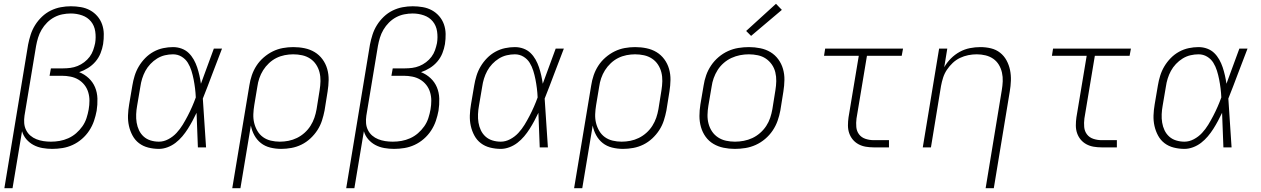

<svg xmlns="http://www.w3.org/2000/svg" viewBox="-20 -776 6640 1011"><path d="M3 215 128 -541Q133 -567 141.5 -593.5Q150 -620 165 -644Q180 -668 201 -688Q222 -708 247.5 -720.5Q273 -733 300 -738Q327 -743 353 -743Q380 -743 406 -738.5Q432 -734 454 -722Q476 -710 492.5 -691Q509 -672 517.5 -648Q526 -624 526.5 -597.5Q527 -571 523 -544Q519 -520 509.5 -496Q500 -472 483 -452Q466 -432 443.5 -418Q421 -404 397 -396Q425 -385 447 -364.5Q469 -344 480.5 -316.5Q492 -289 493 -257Q494 -225 489 -193Q484 -166 475 -139.5Q466 -113 450 -88.5Q434 -64 411.5 -44.5Q389 -25 363 -13Q337 -1 309.5 3.5Q282 8 255 8Q229 8 203.5 3.5Q178 -1 156.5 -12.5Q135 -24 119 -42.5Q103 -61 96 -85L46 215ZM248 -30Q271 -30 294 -34Q317 -38 339.5 -48Q362 -58 381 -74.5Q400 -91 414 -111Q428 -131 435.5 -154Q443 -177 447 -200Q451 -223 451 -246Q451 -269 444.5 -290.5Q438 -312 424.5 -329Q411 -346 392.5 -357Q374 -368 351.5 -372.5Q329 -377 306 -377H241L248 -416H313Q331 -416 350.5 -418.5Q370 -421 388.5 -428.5Q407 -436 423.5 -448.5Q440 -461 452 -477Q464 -493 470.5 -511.5Q477 -530 481 -549Q486 -580 481.5 -610.5Q477 -641 459 -663Q441 -685 412.5 -695Q384 -705 353 -705Q331 -705 308.5 -700.5Q286 -696 265.5 -685Q245 -674 228 -657Q211 -640 199 -619.5Q187 -599 180.5 -577.5Q174 -556 170 -534L109 -167Q106 -147 107.5 -127.5Q109 -108 117.5 -91Q126 -74 140 -62Q154 -50 171.5 -43Q189 -36 208.5 -33Q228 -30 248 -30Z M817 8Q788 8 760.5 1Q733 -6 712 -22Q691 -38 678 -62Q665 -86 659 -113Q653 -140 654 -168.5Q655 -197 660 -226L677 -326Q681 -351 689 -377Q697 -403 711 -426.5Q725 -450 744.5 -470Q764 -490 788.5 -503.5Q813 -517 839.5 -522.5Q866 -528 891 -528Q915 -528 936.5 -520Q958 -512 973.5 -497Q989 -482 1000 -462.5Q1011 -443 1018 -422Q1025 -401 1030 -379Q1035 -357 1038 -335Q1055 -381 1072 -427.5Q1089 -474 1106 -520H1149Q1123 -454 1098.5 -388Q1074 -322 1048 -257Q1053 -193 1056.5 -128.5Q1060 -64 1065 0H1022Q1020 -46 1018.5 -91.5Q1017 -137 1015 -182Q1005 -161 993.5 -139.5Q982 -118 969 -97.5Q956 -77 940 -58Q924 -39 904.5 -24Q885 -9 862 -0.5Q839 8 817 8ZM817 -30Q842 -30 866.5 -43Q891 -56 909.5 -76Q928 -96 942 -119Q956 -142 968.5 -166Q981 -190 991.5 -214Q1002 -238 1011 -263Q1010 -287 1007 -311Q1004 -335 999.5 -358Q995 -381 988 -403.5Q981 -426 969 -445.5Q957 -465 936.5 -477.5Q916 -490 891 -490Q870 -490 848.5 -485Q827 -480 807.5 -468Q788 -456 772 -439Q756 -422 745.5 -402.5Q735 -383 728.5 -362Q722 -341 719 -319L702 -219Q698 -197 697 -174.5Q696 -152 699.5 -130.5Q703 -109 712 -90Q721 -71 736.5 -57Q752 -43 773 -36.5Q794 -30 817 -30Z M1203 215 1293 -326Q1297 -353 1306 -379.5Q1315 -406 1330.5 -430Q1346 -454 1368.5 -473.5Q1391 -493 1416.5 -505.5Q1442 -518 1469.5 -523Q1497 -528 1524 -528Q1555 -528 1584 -522Q1613 -516 1637 -501.5Q1661 -487 1678 -464Q1695 -441 1703 -413Q1711 -385 1710.5 -355Q1710 -325 1705 -294L1689 -194Q1684 -168 1675.5 -141.5Q1667 -115 1651.5 -91Q1636 -67 1614.5 -47Q1593 -27 1567.5 -14.5Q1542 -2 1514.5 3Q1487 8 1461 8Q1431 8 1403 1Q1375 -6 1354 -22.5Q1333 -39 1319.5 -63.5Q1306 -88 1301 -115L1246 215ZM1453 -30Q1476 -30 1499 -34.5Q1522 -39 1543.5 -49.5Q1565 -60 1583.5 -76.5Q1602 -93 1615 -113.5Q1628 -134 1635.5 -156Q1643 -178 1647 -201L1663 -301Q1667 -325 1667.5 -349Q1668 -373 1662.5 -395Q1657 -417 1644.5 -436Q1632 -455 1613 -467.5Q1594 -480 1571 -485Q1548 -490 1524 -490Q1502 -490 1479 -485.5Q1456 -481 1435 -470.5Q1414 -460 1396 -443Q1378 -426 1365.5 -406Q1353 -386 1345.5 -364Q1338 -342 1335 -319L1319 -223Q1315 -199 1314 -175Q1313 -151 1318.5 -128.5Q1324 -106 1335.5 -86.5Q1347 -67 1365 -54Q1383 -41 1406 -35.5Q1429 -30 1453 -30Z M1803 215 1928 -541Q1933 -567 1941.5 -593.5Q1950 -620 1965 -644Q1980 -668 2001 -688Q2022 -708 2047.5 -720.5Q2073 -733 2100 -738Q2127 -743 2153 -743Q2180 -743 2206 -738.5Q2232 -734 2254 -722Q2276 -710 2292.5 -691Q2309 -672 2317.5 -648Q2326 -624 2326.5 -597.5Q2327 -571 2323 -544Q2319 -520 2309.5 -496Q2300 -472 2283 -452Q2266 -432 2243.5 -418Q2221 -404 2197 -396Q2225 -385 2247 -364.5Q2269 -344 2280.5 -316.5Q2292 -289 2293 -257Q2294 -225 2289 -193Q2284 -166 2275 -139.5Q2266 -113 2250 -88.5Q2234 -64 2211.5 -44.5Q2189 -25 2163 -13Q2137 -1 2109.5 3.5Q2082 8 2055 8Q2029 8 2003.5 3.5Q1978 -1 1956.5 -12.5Q1935 -24 1919 -42.5Q1903 -61 1896 -85L1846 215ZM2048 -30Q2071 -30 2094 -34Q2117 -38 2139.5 -48Q2162 -58 2181 -74.5Q2200 -91 2214 -111Q2228 -131 2235.5 -154Q2243 -177 2247 -200Q2251 -223 2251 -246Q2251 -269 2244.5 -290.5Q2238 -312 2224.5 -329Q2211 -346 2192.5 -357Q2174 -368 2151.5 -372.5Q2129 -377 2106 -377H2041L2048 -416H2113Q2131 -416 2150.5 -418.5Q2170 -421 2188.5 -428.5Q2207 -436 2223.5 -448.5Q2240 -461 2252 -477Q2264 -493 2270.5 -511.5Q2277 -530 2281 -549Q2286 -580 2281.5 -610.5Q2277 -641 2259 -663Q2241 -685 2212.5 -695Q2184 -705 2153 -705Q2131 -705 2108.5 -700.5Q2086 -696 2065.5 -685Q2045 -674 2028 -657Q2011 -640 1999 -619.5Q1987 -599 1980.5 -577.5Q1974 -556 1970 -534L1909 -167Q1906 -147 1907.5 -127.5Q1909 -108 1917.5 -91Q1926 -74 1940 -62Q1954 -50 1971.5 -43Q1989 -36 2008.5 -33Q2028 -30 2048 -30Z M2617 8Q2588 8 2560.5 1Q2533 -6 2512 -22Q2491 -38 2478 -62Q2465 -86 2459 -113Q2453 -140 2454 -168.5Q2455 -197 2460 -226L2477 -326Q2481 -351 2489 -377Q2497 -403 2511 -426.5Q2525 -450 2544.5 -470Q2564 -490 2588.5 -503.5Q2613 -517 2639.5 -522.5Q2666 -528 2691 -528Q2715 -528 2736.5 -520Q2758 -512 2773.5 -497Q2789 -482 2800 -462.5Q2811 -443 2818 -422Q2825 -401 2830 -379Q2835 -357 2838 -335Q2855 -381 2872 -427.5Q2889 -474 2906 -520H2949Q2923 -454 2898.5 -388Q2874 -322 2848 -257Q2853 -193 2856.5 -128.5Q2860 -64 2865 0H2822Q2820 -46 2818.5 -91.5Q2817 -137 2815 -182Q2805 -161 2793.5 -139.5Q2782 -118 2769 -97.5Q2756 -77 2740 -58Q2724 -39 2704.5 -24Q2685 -9 2662 -0.5Q2639 8 2617 8ZM2617 -30Q2642 -30 2666.5 -43Q2691 -56 2709.5 -76Q2728 -96 2742 -119Q2756 -142 2768.5 -166Q2781 -190 2791.5 -214Q2802 -238 2811 -263Q2810 -287 2807 -311Q2804 -335 2799.5 -358Q2795 -381 2788 -403.5Q2781 -426 2769 -445.5Q2757 -465 2736.5 -477.5Q2716 -490 2691 -490Q2670 -490 2648.5 -485Q2627 -480 2607.5 -468Q2588 -456 2572 -439Q2556 -422 2545.5 -402.5Q2535 -383 2528.5 -362Q2522 -341 2519 -319L2502 -219Q2498 -197 2497 -174.5Q2496 -152 2499.5 -130.5Q2503 -109 2512 -90Q2521 -71 2536.5 -57Q2552 -43 2573 -36.5Q2594 -30 2617 -30Z M3003 215 3093 -326Q3097 -353 3106 -379.5Q3115 -406 3130.5 -430Q3146 -454 3168.5 -473.5Q3191 -493 3216.5 -505.5Q3242 -518 3269.5 -523Q3297 -528 3324 -528Q3355 -528 3384 -522Q3413 -516 3437 -501.5Q3461 -487 3478 -464Q3495 -441 3503 -413Q3511 -385 3510.5 -355Q3510 -325 3505 -294L3489 -194Q3484 -168 3475.5 -141.5Q3467 -115 3451.5 -91Q3436 -67 3414.5 -47Q3393 -27 3367.5 -14.5Q3342 -2 3314.5 3Q3287 8 3261 8Q3231 8 3203 1Q3175 -6 3154 -22.5Q3133 -39 3119.5 -63.5Q3106 -88 3101 -115L3046 215ZM3253 -30Q3276 -30 3299 -34.5Q3322 -39 3343.5 -49.5Q3365 -60 3383.5 -76.5Q3402 -93 3415 -113.5Q3428 -134 3435.5 -156Q3443 -178 3447 -201L3463 -301Q3467 -325 3467.5 -349Q3468 -373 3462.5 -395Q3457 -417 3444.5 -436Q3432 -455 3413 -467.5Q3394 -480 3371 -485Q3348 -490 3324 -490Q3302 -490 3279 -485.5Q3256 -481 3235 -470.5Q3214 -460 3196 -443Q3178 -426 3165.5 -406Q3153 -386 3145.5 -364Q3138 -342 3135 -319L3119 -223Q3115 -199 3114 -175Q3113 -151 3118.5 -128.5Q3124 -106 3135.5 -86.5Q3147 -67 3165 -54Q3183 -41 3206 -35.5Q3229 -30 3253 -30Z M3850 8Q3850 8 3850 8Q3850 8 3850 8H3849Q3819 8 3790 2Q3761 -4 3736.5 -18.5Q3712 -33 3695.5 -56Q3679 -79 3671 -107Q3663 -135 3663 -165Q3663 -195 3668 -226L3685 -326Q3689 -353 3698.5 -380Q3708 -407 3724.5 -431.5Q3741 -456 3764 -475.5Q3787 -495 3813.5 -507Q3840 -519 3868 -523.5Q3896 -528 3924 -528Q3924 -528 3924 -528Q3924 -528 3924 -528Q3954 -528 3983.5 -522Q4013 -516 4037 -501.5Q4061 -487 4078 -464Q4095 -441 4103 -413Q4111 -385 4110.5 -355Q4110 -325 4105 -294L4089 -194Q4084 -167 4074.5 -140Q4065 -113 4048.5 -88.5Q4032 -64 4009 -44.5Q3986 -25 3959.5 -13Q3933 -1 3905 3.5Q3877 8 3850 8ZM3850 -30Q3873 -30 3896.5 -34.5Q3920 -39 3941.5 -49Q3963 -59 3982 -75.5Q4001 -92 4014.5 -112.5Q4028 -133 4035.5 -155.5Q4043 -178 4047 -201L4063 -301Q4067 -325 4067.5 -349Q4068 -373 4062.5 -395.5Q4057 -418 4044 -436.5Q4031 -455 4012.5 -467.5Q3994 -480 3970.5 -485Q3947 -490 3923 -490Q3900 -490 3877 -485.5Q3854 -481 3832 -471Q3810 -461 3791 -444.5Q3772 -428 3759 -407.5Q3746 -387 3738 -364.5Q3730 -342 3727 -319L3710 -219Q3706 -195 3705.5 -171Q3705 -147 3711 -124.5Q3717 -102 3729.5 -83.5Q3742 -65 3761 -52.5Q3780 -40 3803 -35Q3826 -30 3850 -30ZM3935 -587 3909 -613 4066 -756 4097 -724Z M4580 0Q4559 0 4538.5 -3.5Q4518 -7 4500.5 -16.5Q4483 -26 4470.5 -41Q4458 -56 4451.5 -75Q4445 -94 4445 -115.5Q4445 -137 4448 -158L4502 -482H4319L4325 -520H4735L4728 -482H4545L4490 -152Q4487 -129 4489 -107Q4491 -85 4503.5 -68.5Q4516 -52 4537 -45Q4558 -38 4580 -38H4661V0Z M5170 215 5255 -301Q5259 -324 5260 -347.5Q5261 -371 5256 -393.5Q5251 -416 5239.5 -435Q5228 -454 5210 -466.5Q5192 -479 5169.5 -484.5Q5147 -490 5123 -490Q5101 -490 5078.5 -485.5Q5056 -481 5035 -471Q5014 -461 4996.5 -444.5Q4979 -428 4966 -408.5Q4953 -389 4946 -367Q4939 -345 4935 -323L4882 0H4839L4925 -520H4968L4952 -422Q4966 -447 4987 -468Q5008 -489 5033.5 -503Q5059 -517 5087 -522.5Q5115 -528 5142 -528Q5171 -528 5198 -521.5Q5225 -515 5246 -498.5Q5267 -482 5280 -458Q5293 -434 5298.5 -407Q5304 -380 5303 -351.5Q5302 -323 5297 -294L5213 215Z M5780 0Q5759 0 5738.5 -3.5Q5718 -7 5700.5 -16.5Q5683 -26 5670.5 -41Q5658 -56 5651.5 -75Q5645 -94 5645 -115.5Q5645 -137 5648 -158L5702 -482H5519L5525 -520H5935L5928 -482H5745L5690 -152Q5687 -129 5689 -107Q5691 -85 5703.5 -68.5Q5716 -52 5737 -45Q5758 -38 5780 -38H5861V0Z M6217 8Q6188 8 6160.5 1Q6133 -6 6112 -22Q6091 -38 6078 -62Q6065 -86 6059 -113Q6053 -140 6054 -168.5Q6055 -197 6060 -226L6077 -326Q6081 -351 6089 -377Q6097 -403 6111 -426.5Q6125 -450 6144.5 -470Q6164 -490 6188.5 -503.5Q6213 -517 6239.5 -522.5Q6266 -528 6291 -528Q6315 -528 6336.5 -520Q6358 -512 6373.5 -497Q6389 -482 6400 -462.5Q6411 -443 6418 -422Q6425 -401 6430 -379Q6435 -357 6438 -335Q6455 -381 6472 -427.5Q6489 -474 6506 -520H6549Q6523 -454 6498.5 -388Q6474 -322 6448 -257Q6453 -193 6456.5 -128.5Q6460 -64 6465 0H6422Q6420 -46 6418.5 -91.5Q6417 -137 6415 -182Q6405 -161 6393.5 -139.5Q6382 -118 6369 -97.5Q6356 -77 6340 -58Q6324 -39 6304.5 -24Q6285 -9 6262 -0.5Q6239 8 6217 8ZM6217 -30Q6242 -30 6266.5 -43Q6291 -56 6309.5 -76Q6328 -96 6342 -119Q6356 -142 6368.5 -166Q6381 -190 6391.5 -214Q6402 -238 6411 -263Q6410 -287 6407 -311Q6404 -335 6399.5 -358Q6395 -381 6388 -403.5Q6381 -426 6369 -445.5Q6357 -465 6336.5 -477.5Q6316 -490 6291 -490Q6270 -490 6248.5 -485Q6227 -480 6207.5 -468Q6188 -456 6172 -439Q6156 -422 6145.5 -402.5Q6135 -383 6128.5 -362Q6122 -341 6119 -319L6102 -219Q6098 -197 6097 -174.5Q6096 -152 6099.5 -130.5Q6103 -109 6112 -90Q6121 -71 6136.5 -57Q6152 -43 6173 -36.5Q6194 -30 6217 -30Z"/></svg>

Font: Iosevka SS04 XLt Ex Obl
Style: Regular
Weight: 200
Width: 7
Italic angle: -9°
Monospace: yes
Designer: Belleve Invis
Foundry: Belleve Invis
Version: Version 19.0.0; ttfautohint (v1.8.4)